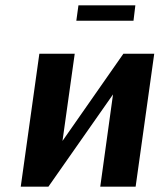

<svg xmlns="http://www.w3.org/2000/svg" viewBox="-20 -702 600 722"><path d="M482 -624H267L275 -682H489ZM560 -500 490 0H357L405 -347L162 0H58L128 -500H261L215 -172L444 -500Z"/></svg>

Font: Arsenal
Style: Bold Italic
Weight: 700
Italic angle: -9.10001°
Designer: Andrij Shevchenko
Foundry: Stairsfor
Version: Version 2.001;PS 002.001;hotconv 1.0.88;makeotf.lib2.5.64775